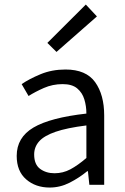

<svg xmlns="http://www.w3.org/2000/svg" viewBox="-20 -821 557 853"><path d="M200.7 12.2Q138.2 12.2 96.2 -24.2Q54.2 -60.5 54.2 -128.4Q54.2 -210.4 128.7 -254.4Q203.1 -298.3 363.8 -316.4Q363.8 -349.6 354.7 -379.4Q345.7 -409.2 323 -428.2Q300.3 -447.3 258.3 -447.3Q213.9 -447.3 175 -430.2Q136.2 -413.1 106.9 -394.5L76.2 -447.3Q109.4 -470.2 159.9 -491.2Q210.4 -512.2 271 -512.2Q362.3 -512.2 402.6 -456.1Q442.9 -399.9 442.9 -308.1V0H377L370.6 -60.5H367.7Q331.5 -30.8 289.3 -9.3Q247.1 12.2 200.7 12.2ZM222.2 -51.3Q259.8 -51.3 292.7 -68.8Q325.7 -86.4 363.8 -119.1V-263.7Q277.3 -252.9 226.6 -235.4Q175.8 -217.8 153.8 -192.9Q131.8 -168 131.8 -134.8Q131.8 -90.3 158.2 -70.8Q184.6 -51.3 222.2 -51.3ZM231 -590.3 190.4 -630.4 361.3 -800.8 410.6 -748Z"/></svg>

Font: Akatab
Style: Regular
Weight: 400
Designer: SIL Global
Foundry: SIL Global
Version: Version 4.100